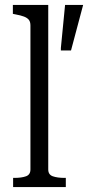

<svg xmlns="http://www.w3.org/2000/svg" viewBox="-20 -756 356 776"><path d="M175 -736V-71Q175 -50 193.5 -43.5Q212 -37 241 -37H246V0H33V-37H38Q67 -37 85 -43.5Q103 -50 103 -71V-653Q103 -668 96.5 -676Q90 -684 77 -689Q64 -694 42 -698L32 -700V-736ZM267 -552 316 -736H243L226 -562V-552Z"/></svg>

Font: Roboto Serif 28pt Condensed Light
Style: Regular
Weight: 300
Width: 3
Designer: Greg Gazdowicz
Foundry: Commercial Type
Version: Version 1.008